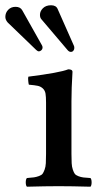

<svg xmlns="http://www.w3.org/2000/svg" viewBox="-72 -704 379 726"><path d="M198.2 -122.1Q198.2 -100.6 199 -86.9Q199.7 -73.2 203.4 -62.5Q207 -51.8 210.9 -46.6Q214.8 -41.5 224.4 -37.8Q233.9 -34.2 243.2 -33Q252.4 -31.7 270 -30.8Q274.4 -26.4 274.4 -14.4Q274.4 -2.4 270 2Q197.8 0 149.9 0Q102.1 0 29.8 2Q25.4 -2.4 25.4 -14.4Q25.4 -26.4 29.8 -30.8Q47.9 -32.2 56.6 -33.4Q65.4 -34.7 75.4 -38.3Q85.4 -42 89.1 -47.1Q92.8 -52.2 96.7 -62.7Q100.6 -73.2 101.3 -86.9Q102.1 -100.6 102.1 -122.1V-315.9Q102.1 -338.4 100.1 -350.1Q98.1 -361.8 90.1 -369.4Q82 -377 71 -379.4Q60.1 -381.8 37.1 -383.8Q35.6 -388.7 34.7 -398.9Q33.7 -409.2 35.2 -414.1Q154.8 -429.2 186 -441.9Q202.1 -441.9 202.1 -432.1Q198.2 -370.6 198.2 -320.8ZM79.1 -647.9Q79.1 -661.6 90.3 -672.9Q101.6 -684.1 121.1 -684.1Q140.1 -684.1 146 -669.9L208 -529.8Q209 -526.9 209 -522Q209 -517.1 205.6 -512.5Q202.1 -507.8 195.8 -507.8Q189 -507.8 183.1 -515.1L84 -631.8Q79.1 -637.7 79.1 -647.9ZM-51.8 -640.1Q-51.8 -655.8 -41 -667Q-30.3 -678.2 -13.2 -678.2Q4.9 -678.2 12.2 -665L86.9 -532.2Q88.9 -528.3 88.9 -524.9Q88.9 -518.1 84.2 -513.9Q79.6 -509.8 75.2 -509.8Q70.3 -509.8 64.9 -515.1L-43 -619.1Q-51.8 -629.4 -51.8 -640.1Z"/></svg>

Font: Common Serif Medium
Style: Regular
Weight: 500
Designer: Philipp H. Poll, Khaled Hosny
Foundry: Stefan Peev, Context Ltd.
Version: Version 1.026